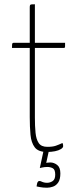

<svg xmlns="http://www.w3.org/2000/svg" viewBox="-20 -700 345 897"><path d="M199 10Q159 10 142.5 -11.5Q126 -33 122.5 -70Q119 -107 119 -153V-476H36Q36 -487 36.5 -492Q37 -497 39 -498.5Q41 -500 44 -500H119V-665Q119 -673 120.5 -676Q122 -679 127 -679.5Q132 -680 143 -680V-500H284Q284 -490 284 -484.5Q284 -479 282.5 -477.5Q281 -476 278 -476H143V-150Q143 -111 146 -80Q149 -49 161 -31.5Q173 -14 201 -14Q226 -14 240.5 -19Q255 -24 272 -32Q274 -28 274.5 -24.5Q275 -21 275 -17Q275 -10 264.5 -3.5Q254 3 237 6.5Q220 10 199 10ZM200 177Q181 177 166 174Q151 171 151 171Q151 171 151.5 166.5Q152 162 153.5 156.5Q155 151 158 148Q163 143 174.5 148.5Q186 154 200 154Q214 154 226 146Q238 138 238 116Q238 92 226.5 86Q215 80 201 80Q189 80 177.5 82.5Q166 85 166 85L185 -3H210L196 61Q196 61 201 60Q206 59 215 59Q232 59 247 70.5Q262 82 262 110Q262 138 252 152.5Q242 167 227.5 172Q213 177 200 177Z"/></svg>

Font: Yanone Kaffeesatz ExtraLight ExtraLight
Style: Regular
Weight: 250
Version: Version 2.003